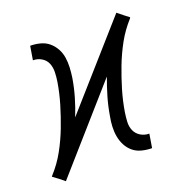

<svg xmlns="http://www.w3.org/2000/svg" viewBox="-106 -622 708 724"><g transform="rotate(-20 247.5 -260.0)"><path d="M39 6 18 -11 -5 -28 -2 -32Q29 -66 51 -106Q73 -146 89 -188Q105 -230 117.5 -272Q130 -314 137 -357Q140 -376 140.5 -395Q141 -414 134.5 -430Q128 -446 112.5 -455.5Q97 -465 78 -465L87 -520Q107 -520 126.5 -515Q146 -510 160.5 -498Q175 -486 184.5 -469Q194 -452 197 -432.5Q200 -413 199 -392.5Q198 -372 195 -352Q189 -315 178.5 -279Q168 -243 154 -208L435 -526L456 -509L478 -492L476 -488Q445 -454 423 -414Q401 -374 385 -332Q369 -290 356.5 -248Q344 -206 337 -163Q334 -144 333 -125Q332 -106 339 -90Q346 -74 361.5 -64.5Q377 -55 396 -55L387 0Q367 0 347 -5Q327 -10 312.5 -22Q298 -34 289 -51Q280 -68 276.5 -87.5Q273 -107 274 -127.5Q275 -148 279 -168Q285 -205 295.5 -241Q306 -277 319 -312Z"/></g></svg>

Font: Iosevka Term Curly Lt Obl
Style: Regular
Weight: 300
Italic angle: -9°
Designer: Belleve Invis
Foundry: Belleve Invis
Version: Version 32.3.0